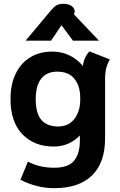

<svg xmlns="http://www.w3.org/2000/svg" viewBox="-20 -767 630 1005"><path d="M87 174 126 79Q187 111 263 111Q338 111 368 74Q398 37 398 -31V-58Q373 -31 338 -15.5Q303 0 261 0Q159 0 97 -64.5Q35 -129 35 -248Q35 -327 63 -383Q91 -439 140 -468Q189 -497 253 -497Q349 -497 414 -422Q419 -466 448 -498L555 -456Q542 -433 536 -410Q530 -387 530 -351V-43Q530 85 461.5 151.5Q393 218 263 218Q173 218 87 174ZM400 -244V-254Q400 -317 369.5 -354.5Q339 -392 280 -392Q225 -392 196 -355.5Q167 -319 167 -248Q167 -174 196.5 -139.5Q226 -105 284 -105Q340 -105 370 -145.5Q400 -186 400 -244ZM247 -713Q263 -732 276.5 -739.5Q290 -747 311 -747Q340 -747 355.5 -735Q371 -723 371 -707Q371 -704 369 -698L367 -692L498 -554H362L302 -635L247 -554H114Z"/></svg>

Font: Niramit
Style: Bold
Weight: 700
Designer: Katatrad Aksorn Co.,Ltd.
Foundry: Cadson Demak Co.,Ltd.
Version: Version 1.001; ttfautohint (v1.6)